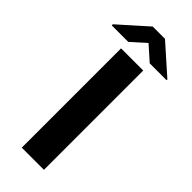

<svg xmlns="http://www.w3.org/2000/svg" viewBox="-336 -937 972 972"><g transform="rotate(45 150.5 -451.0)"><path d="M228 -710.9V0H69.3V-710.9ZM192.4 -902.3 346.2 -765.6V-759.8H225.6L148.4 -828.6L71.8 -759.8H-46.4V-767.6L104.5 -902.3Z"/></g></svg>

Font: Vazirmatn RD ExtraBold
Style: Regular
Weight: 800
Designer: Saber Rastikerdar
Foundry: Saber Rastikerdar
Version: Version 32.102